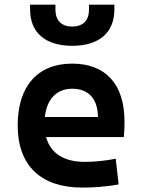

<svg xmlns="http://www.w3.org/2000/svg" viewBox="-20 -803 626 832"><path d="M335.4 9.8C376.5 9.8 429.7 7.8 494.1 -3.9L481.4 -115.2C436 -106.4 392.6 -101.6 347.2 -101.6C257.3 -101.6 198.7 -138.7 179.7 -209H516.6C518.6 -230 519.5 -251.5 519.5 -275.9C519.5 -439.5 437 -527.3 292.5 -527.3C142.6 -527.3 56.6 -428.7 56.6 -259.8C56.6 -85.9 157.2 9.8 335.4 9.8ZM293 -604.5C409.2 -604.5 475.6 -661.6 475.6 -761.7V-782.7H365.7V-761.7C365.7 -714.4 339.8 -688 293 -688C246.1 -688 220.2 -714.4 220.2 -761.7V-782.7H110.4V-761.7C110.4 -661.6 176.8 -604.5 293 -604.5ZM174.3 -295.9C183.1 -374.5 225.6 -418.5 293.5 -418.5C362.8 -418.5 404.3 -375 404.3 -295.9Z"/></svg>

Font: Cascadia Code PL SemiBold
Style: Regular
Weight: 600
Monospace: yes
Designer: Aaron Bell
Foundry: Saja Typeworks
Version: Version 2404.023